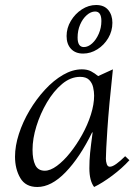

<svg xmlns="http://www.w3.org/2000/svg" viewBox="-20 -732 552 767"><path d="M129 15Q82 15 61 -21Q40 -57 40 -106Q40 -149 55.5 -197Q71 -245 98 -290.5Q125 -336 159.5 -373.5Q194 -411 232 -433Q270 -455 307 -455Q329 -455 344 -447Q359 -439 372 -428L431 -455Q415 -307 409 -216Q403 -125 403 -98Q403 -87 406.5 -76.5Q410 -66 419 -66Q429 -66 445 -77.5Q461 -89 480 -108L497 -92Q468 -60 428.5 -30.5Q389 -1 356 15Q337 -10 337 -60Q337 -92 340 -121.5Q343 -151 350 -203H348Q299 -103 242 -44Q185 15 129 15ZM159 -50Q181 -50 207.5 -69.5Q234 -89 260 -121.5Q286 -154 308 -193.5Q330 -233 343 -274Q356 -315 356 -350Q356 -366 352 -383.5Q348 -401 336 -413Q324 -425 300 -425Q262 -425 228 -396.5Q194 -368 167.5 -323Q141 -278 125.5 -228Q110 -178 110 -134Q110 -95 121 -72.5Q132 -50 159 -50ZM312 -518Q281 -518 263.5 -537Q246 -556 246 -588Q246 -620 263 -648.5Q280 -677 307 -694.5Q334 -712 364 -712Q396 -712 412.5 -692Q429 -672 429 -641Q429 -608 412.5 -580Q396 -552 369 -535Q342 -518 312 -518ZM315 -544Q332 -544 348 -558.5Q364 -573 374.5 -597Q385 -621 385 -648Q385 -686 360 -686Q343 -686 326.5 -671.5Q310 -657 300 -633.5Q290 -610 290 -582Q290 -544 315 -544Z"/></svg>

Font: Bona Nova SC
Style: Italic
Weight: 400
Italic angle: -4°
Designer: Mateusz Machalski
Foundry: Capitalics
Version: Version 4.001; ttfautohint (v1.8.4.7-5d5b)